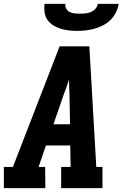

<svg xmlns="http://www.w3.org/2000/svg" viewBox="-21 -975 641 995"><path d="M214 0H-1V-110H46L288 -735H442L478 -110H510V0H296V-110H345L343 -221H217L179 -110H213ZM342 -331 339 -490Q338 -508 337.5 -526Q337 -544 337 -563Q331 -544 324.5 -526Q318 -508 311 -490L256 -331ZM379 -815Q357 -815 335 -817.5Q313 -820 292.5 -826.5Q272 -833 254.5 -844Q237 -855 225 -872Q213 -889 210 -911Q207 -933 210 -955H318Q316 -941 322.5 -929.5Q329 -918 340.5 -912.5Q352 -907 366 -905.5Q380 -904 394 -904Q408 -904 422 -905.5Q436 -907 449.5 -912.5Q463 -918 473.5 -929.5Q484 -941 486 -955H594Q591 -933 580 -911Q569 -889 552 -872Q535 -855 513.5 -844Q492 -833 469.5 -826.5Q447 -820 424 -817.5Q401 -815 379 -815Z"/></svg>

Font: Iosevka HT Extrabold Extended
Style: Italic
Weight: 800
Width: 7
Italic angle: -9°
Monospace: yes
Designer: Belleve Invis
Foundry: Belleve Invis
Version: Version 32.3.0; ttfautohint (v1.8.4)